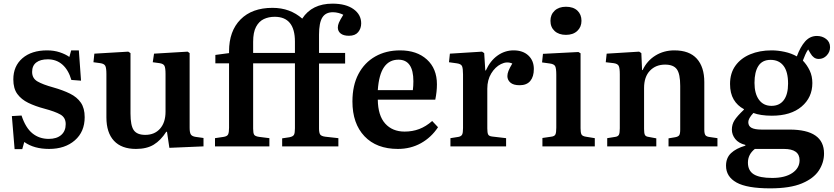

<svg xmlns="http://www.w3.org/2000/svg" viewBox="-20 -802 4568 1052"><path d="M60 15 45 -166 98 -169Q120 -102 157.5 -71.5Q195 -41 247 -41Q291 -41 315.5 -62.5Q340 -84 340 -122Q340 -158 311 -174.5Q282 -191 222 -207Q173 -220 135 -238.5Q97 -257 75 -287Q53 -317 53 -367Q53 -440 103 -483Q153 -526 238 -526Q276 -526 307.5 -515.5Q339 -505 360 -490L370 -526H412L424 -360L371 -364Q355 -419 322 -448Q289 -477 242 -477Q201 -477 178.5 -459.5Q156 -442 156 -408Q156 -373 185 -356Q214 -339 272 -323Q325 -308 363.5 -289Q402 -270 423 -239.5Q444 -209 444 -160Q444 -80 390 -33Q336 14 249 14Q166 14 113 -24L102 15Z M725 14Q646 14 604.5 -30.5Q563 -75 563 -159V-396Q563 -429 557 -441Q551 -453 529 -456L492 -461L497 -508L683 -519L695 -511V-180Q695 -114 713 -88.5Q731 -63 776 -63Q827 -63 857 -97Q887 -131 887 -190V-396Q887 -430 881 -441.5Q875 -453 854 -456L817 -461L824 -508L1008 -519L1019 -511V-102Q1019 -76 1025.5 -65.5Q1032 -55 1052 -52L1095 -46V0L908 8L895 -80H891Q861 -33 822.5 -9.5Q784 14 725 14Z M1158 0V-45L1205 -52Q1225 -55 1230 -66Q1235 -77 1235 -102V-455H1160V-501L1235 -511V-521Q1235 -632 1298 -695.5Q1361 -759 1473 -759Q1522 -759 1562.5 -744Q1603 -729 1636 -700Q1689 -782 1802 -782Q1875 -782 1917 -752Q1959 -722 1959 -674Q1959 -646 1942.5 -626Q1926 -606 1892 -606Q1862 -606 1846.5 -618.5Q1831 -631 1831 -651Q1831 -664 1837 -678Q1843 -692 1861 -721Q1850 -727 1834.5 -731Q1819 -735 1804 -735Q1764 -735 1746 -706Q1728 -677 1728 -612V-512H1871V-454H1728V-98Q1728 -75 1734 -65.5Q1740 -56 1762 -53L1834 -45V0H1526V-44L1566 -50Q1586 -54 1591 -64Q1596 -74 1596 -99V-455H1367V-97Q1367 -73 1372.5 -64Q1378 -55 1400 -52L1456 -45V0ZM1367 -512H1596V-574Q1596 -710 1485 -710Q1452 -710 1425.5 -697.5Q1399 -685 1383 -655Q1367 -625 1367 -573Z M2160 14Q2043 14 1977 -55.5Q1911 -125 1911 -246Q1911 -334 1944 -396.5Q1977 -459 2036 -492.5Q2095 -526 2172 -526Q2264 -526 2319 -476Q2374 -426 2374 -340Q2374 -300 2365 -256H2050Q2051 -169 2090.5 -125Q2130 -81 2197 -81Q2240 -81 2277 -95Q2314 -109 2348 -139L2380 -105Q2343 -49 2286.5 -17.5Q2230 14 2160 14ZM2050 -308H2242Q2245 -331 2245 -357Q2245 -475 2163 -475Q2113 -475 2084.5 -434.5Q2056 -394 2050 -308Z M2448 0V-45L2492 -52Q2507 -55 2512 -64.5Q2517 -74 2517 -100V-394Q2517 -427 2511.5 -439.5Q2506 -452 2483 -455L2440 -461L2445 -508L2621 -519L2633 -511L2639 -416H2642Q2666 -469 2706 -497.5Q2746 -526 2794 -526Q2845 -526 2875 -498Q2905 -470 2905 -424Q2905 -382 2885.5 -358.5Q2866 -335 2827 -335Q2793 -335 2776.5 -349.5Q2760 -364 2760 -385Q2760 -398 2766 -413.5Q2772 -429 2787 -454Q2757 -467 2725 -451Q2693 -435 2671.5 -399.5Q2650 -364 2650 -316V-98Q2650 -75 2654.5 -65.5Q2659 -56 2676 -54L2753 -45V0Z M3081 -611Q3042 -611 3019 -632Q2996 -653 2996 -688Q2996 -722 3019 -743.5Q3042 -765 3081 -765Q3121 -765 3143.5 -744Q3166 -723 3166 -688Q3166 -654 3143 -632.5Q3120 -611 3081 -611ZM2952 0V-46L3000 -53Q3018 -55 3023 -65Q3028 -75 3028 -102V-392Q3028 -427 3022 -439Q3016 -451 2993 -454L2950 -460L2955 -507L3149 -517L3161 -510V-99Q3161 -77 3165.5 -66.5Q3170 -56 3190 -53L3239 -45V0Z M3307 0V-45L3351 -52Q3366 -54 3371 -63.5Q3376 -73 3376 -99V-395Q3376 -429 3370 -441Q3364 -453 3342 -456L3299 -461L3304 -508L3482 -519L3494 -511L3498 -418H3501Q3525 -469 3571 -497.5Q3617 -526 3675 -526Q3757 -526 3798 -480.5Q3839 -435 3839 -352V-92Q3839 -70 3845 -61.5Q3851 -53 3870 -51L3911 -45V0H3643V-44L3679 -50Q3696 -53 3701.5 -61Q3707 -69 3707 -92V-331Q3707 -397 3688.5 -422.5Q3670 -448 3624 -448Q3573 -448 3541 -414.5Q3509 -381 3509 -320V-95Q3509 -72 3513.5 -63Q3518 -54 3533 -52L3576 -44V0Z M4200 230Q4073 230 4015.5 198Q3958 166 3958 106Q3958 63 3985.5 37Q4013 11 4064 -4V-8Q4027 -17 4008.5 -40.5Q3990 -64 3990 -92Q3990 -120 4004.5 -143Q4019 -166 4056 -201V-204Q4020 -223 4000 -257Q3980 -291 3980 -342Q3980 -401 4009.5 -442Q4039 -483 4090.5 -504.5Q4142 -526 4208 -526Q4242 -526 4279 -518Q4316 -510 4346 -493Q4365 -545 4391.5 -575Q4418 -605 4456 -605Q4485 -605 4506.5 -588.5Q4528 -572 4528 -543Q4528 -518 4510 -498.5Q4492 -479 4466 -479Q4451 -479 4440 -487Q4429 -495 4421 -509L4408 -531Q4399 -518 4392.5 -503Q4386 -488 4379 -470Q4402 -446 4416.5 -415.5Q4431 -385 4431 -347Q4431 -268 4372 -218Q4313 -168 4209 -168Q4178 -168 4152 -172Q4126 -176 4108 -183Q4080 -153 4080 -133Q4080 -111 4098 -101.5Q4116 -92 4153 -92H4306Q4495 -92 4495 39Q4495 89 4466.5 132.5Q4438 176 4373.5 203Q4309 230 4200 230ZM4207 -222Q4251 -222 4274.5 -253.5Q4298 -285 4298 -344Q4298 -409 4273 -441.5Q4248 -474 4202 -474Q4157 -474 4135.5 -441Q4114 -408 4114 -348Q4114 -289 4138.5 -255.5Q4163 -222 4207 -222ZM4211 173Q4281 173 4321 146Q4361 119 4361 76Q4361 14 4275 14H4116Q4078 44 4078 89Q4078 133 4110 153Q4142 173 4211 173Z"/></svg>

Font: Literata 36pt SemiBold
Style: Regular
Weight: 600
Designer: Latin by Veronika Burian and Jose Scaglione. Greek by Irene Vlachou. Cyrillic by Vera Evstafieva.
Foundry: TypeTogether
Version: Version 3.002